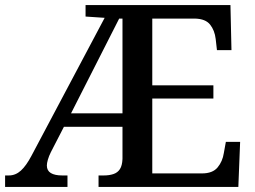

<svg xmlns="http://www.w3.org/2000/svg" viewBox="-20 -734 1003 754"><path d="M0 0V-45H15Q41 -45 62 -64Q83 -83 104 -123L391 -664L316 -669V-714H885L889 -537H832L827 -581Q823 -615 805 -637.5Q787 -660 746 -661H578V-399H818V-347H578V-53H773Q815 -53 834.5 -76.5Q854 -100 859 -133L867 -177H923L916 0H367V-45H388Q409 -45 425.5 -50.5Q442 -56 451 -70Q460 -84 461 -110V-236H231L180 -137Q172 -121 168 -107Q164 -93 164 -84Q164 -64 179.5 -54.5Q195 -45 224 -45H245V0ZM259 -289H461V-661H448Z"/></svg>

Font: Noto Serif Gujarati Medium
Style: Regular
Weight: 500
Version: Version 2.102